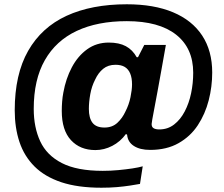

<svg xmlns="http://www.w3.org/2000/svg" viewBox="-20 -719 1041 893"><path d="M451.8 154.1Q341.7 154.1 265 128.5Q188.2 102.8 140.4 55.1Q92.6 7.3 70.5 -58.8Q48.5 -125 48.5 -205.8Q48.5 -373 110.9 -482.5Q173.3 -592 289.8 -645.6Q406.3 -699.1 569.8 -699.1Q696 -699.1 784.8 -661.9Q873.5 -624.7 920.3 -553.7Q967 -482.8 967 -381.6Q967 -316.2 950.7 -252.4Q934.3 -188.6 900 -136.5Q865.7 -84.5 810.5 -53.2Q755.3 -21.8 678.2 -21.8Q630.9 -21.8 602.6 -40.2Q574.2 -58.5 571.2 -92.1L566 -96Q539.7 -59.9 502 -40.5Q464.3 -21 423.8 -21Q352.7 -21 310 -67.2Q267.3 -113.3 267.3 -203Q267.3 -224.8 269 -246.3Q270.6 -267.7 274.6 -288.4Q286.2 -353.2 314.1 -405.8Q342 -458.5 385.3 -489.7Q428.7 -521 486.1 -521Q534 -521 565.4 -504.1Q596.8 -487.2 615.8 -452.9H621.8L651 -510H751.5L730.5 -392.4Q720.3 -336.9 712.3 -292Q704.2 -247.1 697.8 -214.6Q691.4 -182 688.3 -163.7Q685.2 -145.4 685.2 -142Q685.2 -128.3 694.4 -122.7Q703.7 -117 720.9 -117Q760 -117 789.6 -139.8Q819.3 -162.7 839.2 -200.8Q859.2 -238.9 868.9 -285.5Q878.6 -332.1 878.6 -380.7Q878.6 -495 799 -557.8Q719.3 -620.6 569.8 -620.6Q433.7 -620.6 337.1 -575.3Q240.4 -530 188.7 -439.4Q136.9 -348.8 136.9 -212.6Q136.9 -126.7 167.1 -61.7Q197.3 3.3 267.6 39.4Q338 75.6 457.9 75.6Q494.5 75.6 530.2 72.2Q565.8 68.9 596.1 64.3Q626.3 59.6 643.8 54.5L631.1 136.4Q612.5 139.7 584.8 144.1Q557 148.4 523.3 151.3Q489.7 154.1 451.8 154.1ZM466 -125.8Q502.1 -125.8 525.8 -147.7Q549.4 -169.6 563.4 -200.4Q579.7 -231.7 586.9 -266.9Q594.1 -302.1 594.1 -326.2Q594.1 -356.6 585.6 -377Q577.1 -397.4 560.4 -407.6Q543.7 -417.7 517.2 -417.7Q482.8 -417.7 459.8 -398.9Q436.7 -380.1 422.3 -348.4Q406.5 -317.8 399.9 -281.1Q393.3 -244.3 393.3 -212.5Q393.3 -170.2 410.2 -148Q427.2 -125.8 466 -125.8Z"/></svg>

Font: Archivo Variable SemiBold
Style: Italic
Weight: 600
Italic angle: -10°
Designer: Hector Gatti
Foundry: Omnibus-Type
Version: Version 2.001